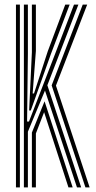

<svg xmlns="http://www.w3.org/2000/svg" viewBox="-20 -820 422 840"><path d="M84.5 0V-800H102V-584.8L98.5 -288.2H106.8L216 -571L303.8 -800H323L187.2 -447L335.2 0H316.8L176.8 -423.8L102 -243.8V0ZM49.8 0V-800H67V0ZM353.8 0 206 -446.5 342 -800H361.5L224.8 -445.5L372.2 0ZM107.5 -336.8 119.5 -591.5V-800H137V-597.5L122.8 -411H128.8L188.8 -595.2L265.5 -800H284.8L202.8 -584L114.8 -336.8ZM119.5 0V-240L175 -376.8L298 0H279.5L173 -329.2L137 -236.2V0Z"/></svg>

Font: Big Shoulders Inline Display SemiBold
Style: Regular
Weight: 600
Designer: Patric King
Foundry: XO Type Co
Version: Version 1.000